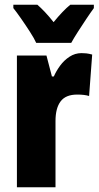

<svg xmlns="http://www.w3.org/2000/svg" viewBox="-20 -786 415 806"><path d="M322 -563Q332 -563 342 -562Q352 -561 367 -557L354 -383Q335 -389 304 -389Q256 -389 234.5 -360.5Q213 -332 213 -278V0H51V-553H175L198 -465H206Q216 -488 232.5 -510.5Q249 -533 272 -548Q295 -563 322 -563ZM132 -606Q124 -624 106 -652Q88 -680 68.5 -708Q49 -736 36 -752V-766H137Q152 -753 169 -735Q186 -717 205 -693Q245 -742 275 -766H374V-752Q360 -733 342 -706Q324 -679 307 -652.5Q290 -626 279 -606Z"/></svg>

Font: Noto Sans Gurmukhi ExtraCondensed Black
Style: Regular
Weight: 900
Width: 2
Designer: Jelle Bosma - Monotype Design Team
Foundry: Monotype Imaging Inc.
Version: Version 2.004; ttfautohint (v1.8.4.7-5d5b)